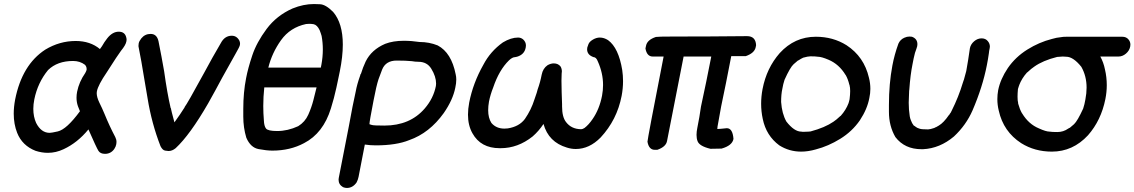

<svg xmlns="http://www.w3.org/2000/svg" viewBox="-20 -726 5619 951"><path d="M226 -68Q235 -68 266 -75Q310 -85 376 -175L366 -200Q359 -220 359 -242Q359 -257 362 -272Q372 -321 402 -364Q407 -373 409 -380V-385Q409 -396 401 -405Q376 -424 342 -424Q264 -424 218 -379Q167 -317 150 -234Q145 -209 145 -187Q145 -148 159 -117Q184 -68 226 -68ZM500 36Q477 36 467.5 21Q458 6 418 -85Q364 -19 295 13Q257 31 217 31Q187 31 156 21Q90 -5 65 -68Q48 -111 48 -163Q48 -196 55 -233Q89 -405 204 -480Q275 -523 355 -523Q427 -523 475 -483L485 -497Q496 -517 511 -536Q537 -569 568 -569Q598 -569 605 -542Q607 -535 607 -529Q607 -525 606 -521Q603 -503 579 -474Q565 -456 509 -368Q466 -305 460 -274Q459 -270 459 -265Q459 -245 472 -218Q486 -190 498 -161Q522 -102 551 -47Q557 -35 557 -23Q557 -18 556 -12Q554 0 546 12Q529 36 500 36Z M815 22Q811 22 798 20Q785 18 775 -2Q731 -115 711 -239L693 -345Q681 -421 666 -496V-501Q666 -506 667 -511Q669 -522 680 -536Q698 -558 726 -558Q757 -558 765 -522Q780 -448 793 -373Q808 -265 825 -192V-191H826Q828 -179 844 -120Q875 -163 891 -189L894 -193V-195Q907 -211 991 -365Q1031 -440 1074 -513Q1093 -549 1128 -549Q1153 -549 1166 -524Q1169 -517 1169 -509Q1169 -506 1168 -502Q1166 -493 1148 -462L1081 -342Q1047 -278 1011 -214Q921 -58 850 8Q833 22 815 22Z M1353 -77Q1405 -77 1457 -101Q1491 -122 1507 -158Q1523 -194 1532 -229L1548 -293H1289Q1284 -246 1284 -201Q1284 -165 1287 -130Q1288 -102 1297.5 -89.5Q1307 -77 1353 -77ZM1569 -391 1572 -406Q1579 -444 1579 -481Q1579 -515 1573 -548Q1569 -562 1563 -577Q1551 -602 1534 -606Q1523 -608 1512 -608Q1504 -608 1496 -607Q1417 -590 1372 -527Q1327 -464 1309 -391ZM1329 20Q1301 20 1261 12.5Q1221 5 1200 -44Q1185 -94 1185 -148V-187Q1185 -268 1199 -339Q1208 -387 1229.5 -451.5Q1251 -516 1300.5 -582.5Q1350 -649 1429 -684Q1483 -706 1535 -706Q1537 -706 1565 -705Q1593 -704 1630 -667Q1678 -611 1678 -505Q1678 -446 1663 -372L1653 -324Q1649 -308 1646 -291Q1635 -240 1619 -189Q1581 -66 1486 -17Q1417 20 1329 20Z M1884 -104Q2011 -104 2084 -189Q2127 -239 2139 -300Q2140 -306 2140 -312Q2140 -347 2116 -386Q2095 -420 2052 -420Q2036 -420 2020 -423Q1990 -426 1945 -426Q1891 -426 1873 -382L1855 -334Q1844 -301 1830 -227Q1810 -124 1810 -112Q1810 -110 1812 -110Q1814 -110 1822 -107Q1830 -104 1884 -104ZM1698 205Q1689 205 1679 201Q1657 188 1657 164Q1657 160 1658 155Q1724 -181 1726 -197L1742 -273Q1748 -307 1764 -352Q1765 -359 1768 -361Q1777 -391 1791 -421Q1820 -480 1888 -509Q1927 -524 1980 -524Q2019 -524 2058 -518Q2106 -518 2148 -501Q2216 -465 2237 -358Q2240 -346 2240 -332Q2240 -313 2235 -291Q2223 -231 2178 -166Q2107 -67 2007 -32Q1943 -6 1841 -6Q1814 -6 1787 -10L1756 150Q1753 165 1746 178Q1727 205 1698 205Z M2832 12Q2810 12 2788 5Q2697 -22 2672 -112Q2649 -77 2618 -50Q2545 8 2460 8H2455Q2361 8 2320 -66Q2298 -105 2298 -158Q2298 -186 2304 -218Q2323 -315 2374 -405Q2409 -472 2471 -516Q2511 -540 2546 -540Q2560 -540 2571 -531Q2585 -518 2585 -501Q2585 -496 2584 -491Q2578 -456 2541 -445L2531 -443Q2518 -443 2501 -427Q2452 -379 2423 -293Q2409 -258 2402 -223Q2398 -200 2398 -180Q2398 -142 2414 -117Q2438 -89 2478 -89L2495 -90Q2552 -99 2580 -137Q2611 -182 2627 -233Q2642 -275 2643 -283Q2656 -319 2663 -356Q2669 -387 2692 -403Q2708 -412 2723 -412Q2745 -412 2757 -396Q2763 -385 2763 -372Q2763 -367 2762 -362Q2761 -349 2761 -326Q2761 -303 2762 -269Q2764 -224 2764 -210V-199Q2764 -146 2784 -121Q2810 -87 2857 -86Q2866 -86 2875 -92Q2896 -108 2915 -136Q2949 -185 2962 -252Q2967 -279 2967 -305Q2967 -364 2941 -422Q2933 -443 2920 -443Q2888 -454 2888 -482Q2888 -486 2889 -491Q2890 -496 2895 -508Q2900 -520 2917 -530Q2934 -540 2951 -540Q2972 -540 2992 -527Q3044 -489 3062 -379Q3066 -352 3066 -324Q3066 -288 3059 -251Q3036 -132 2955 -45Q2899 12 2832 12Z M3236 16H3223Q3194 16 3187 -24Q3187 -37 3267 -446H3213Q3184 -446 3177 -486L3180 -500Q3186 -529 3229 -543Q3241 -545 3311 -545Q3496 -545 3680 -547Q3723 -547 3725 -502L3723 -492Q3717 -463 3674 -448H3602Q3575 -307 3552 -199Q3545 -156 3534 -99L3533 -87Q3543 -87 3580 -91Q3609 -91 3613 -38Q3607 -5 3554 10Q3538 11 3499 11Q3444 -2 3435 -27Q3430 -40 3430 -58Q3430 -74 3434 -93Q3445 -147 3452 -198Q3478 -317 3503 -446H3366L3284 -28Q3279 1 3236 16Z M3948 25Q3889 25 3840 -6Q3775 -54 3758 -137Q3750 -174 3750 -212Q3750 -248 3757 -285Q3777 -389 3842 -463Q3916 -544 4021 -544Q4106 -544 4173 -502Q4260 -445 4284 -341Q4291 -314 4291 -286Q4291 -264 4286 -241Q4276 -186 4239 -130Q4201 -75 4142 -38.5Q4083 -2 4021 14Q3983 25 3948 25ZM3957 -73Q3973 -73 3984 -74L3995 -75Q4066 -94 4108 -123Q4122 -132 4142 -151Q4143 -152 4144 -152Q4170 -181 4183 -215Q4183 -218 4184 -218L4188 -234Q4191 -258 4191 -275Q4191 -293 4188 -303V-305L4187 -306Q4180 -335 4169 -354Q4169 -355 4168 -355Q4136 -408 4084 -430Q4049 -445 4031 -445Q4020 -447 3994 -447Q3982 -447 3957 -440L3956 -439Q3947 -435 3940.5 -430.5Q3934 -426 3932 -426L3911 -408Q3894 -393 3866 -331Q3859 -310 3855 -286Q3849 -259 3849 -221Q3853 -163 3875 -124Q3914 -74 3949 -74Z M4552 13H4544Q4461 13 4415 -47Q4383 -102 4383 -172V-206Q4383 -311 4400 -401Q4410 -455 4430 -510Q4439 -530 4459 -539Q4472 -545 4485 -545L4497 -544Q4524 -534 4524 -507Q4524 -503 4523 -497L4519 -484L4512 -464Q4505 -437 4500 -409Q4489 -355 4484 -283Q4483 -277 4483 -275V-272L4482 -246Q4481 -231 4481 -217Q4481 -183 4486 -151Q4486 -150 4486.5 -148Q4487 -146 4487.5 -144Q4488 -142 4488 -141Q4490 -133 4498 -116L4506 -104L4510 -102Q4516 -97 4525 -92H4526Q4532 -89 4541 -87L4549 -86L4577 -85L4590 -87L4607 -92Q4608 -93 4610 -93V-94Q4614 -94 4630 -104Q4654 -118 4680 -156Q4684 -159 4685 -163L4689 -168Q4692 -173 4694 -178Q4728 -246 4749 -316Q4750 -321 4752 -325L4753 -328L4754 -330L4766 -374Q4776 -429 4784 -487Q4788 -507 4805 -521.5Q4822 -536 4842 -536Q4862 -536 4873 -522Q4883 -510 4883 -495Q4883 -491 4882 -487Q4879 -474 4878 -462Q4874 -433 4868 -403Q4847 -295 4797 -179Q4765 -106 4705 -50Q4635 9 4552 13Z M5217 -72Q5247 -72 5271 -89Q5277 -93 5279 -93L5300 -111Q5317 -127 5345 -188Q5352 -209 5356 -233Q5362 -264 5362 -292Q5362 -349 5336 -395Q5296 -445 5261 -445L5244 -446L5216 -444Q5145 -426 5103 -396Q5089 -387 5069 -368Q5068 -367 5067 -367Q5041 -338 5028 -304Q5028 -301 5027 -301L5022 -285Q5020 -263 5020 -247Q5020 -227 5023 -216V-213Q5031 -184 5042 -165Q5042 -164 5043 -164Q5075 -111 5126 -90Q5161 -74 5179 -74Q5191 -72 5217 -72ZM5263 -544H5539Q5559 -544 5570 -530Q5579 -519 5579 -505Q5579 -500 5578 -495Q5574 -475 5557 -460.5Q5540 -446 5520 -446H5430Q5446 -417 5453 -382Q5462 -344 5462 -304Q5462 -270 5455 -235Q5434 -130 5369 -56Q5294 25 5190 25Q5105 25 5038 -17Q4950 -74 4927 -178Q4920 -206 4920 -235Q4920 -257 4924 -279Q4935 -334 4972 -389Q5010 -444 5068.5 -480.5Q5127 -517 5190 -533Q5213 -540 5236 -542Q5244 -544 5263 -544Z"/></svg>

Font: Bad Comic
Style: Italic
Weight: 400
Italic angle: -11°
Designer: GGBotNet
Foundry: GGBotNet
Version: 0.95